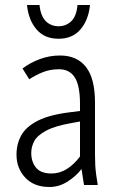

<svg xmlns="http://www.w3.org/2000/svg" viewBox="-20 -740 467 768"><path d="M46 -121Q46 -164 65 -198.5Q84 -233 131 -257Q178 -281 260 -291L300 -296V-324Q300 -398 279 -430.5Q258 -463 216 -463Q181 -463 152 -451.5Q123 -440 97 -423L70 -466Q100 -489 139 -503.5Q178 -518 220 -518Q288 -518 324 -472Q360 -426 360 -329V-122Q360 -97 361 -79Q362 -61 365 -39L371 0H316L306 -64Q284 -35 250 -13.5Q216 8 178 8Q116 8 81 -29.5Q46 -67 46 -121ZM105 -128Q105 -93 124 -69.5Q143 -46 186 -46Q219 -46 248 -64.5Q277 -83 300 -114V-254L267 -248Q199 -236 164 -217Q129 -198 117 -175.5Q105 -153 105 -128ZM88 -720H138Q143 -675 163.5 -655Q184 -635 214 -635Q244 -635 265 -655Q286 -675 290 -720H340Q334 -660 302 -622.5Q270 -585 214 -585Q158 -585 126 -622.5Q94 -660 88 -720Z"/></svg>

Font: Radio Canada Condensed Light
Style: Regular
Weight: 300
Width: 3
Designer: Charles Daoud, Etienne Aubert Bonn, Alexandre Saumier Demers, Jacques Le Bailly
Foundry: Radio-Canada
Version: Version 2.104; ttfautohint (v1.8.4.7-5d5b);gftools[0.9.28.de